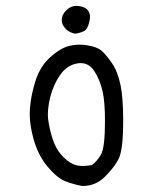

<svg xmlns="http://www.w3.org/2000/svg" viewBox="-20 -639 540 650"><path d="M397 -231.4Q397 -307.1 388.2 -350.1Q378.9 -396.5 358.9 -425.3Q338.4 -455.1 323.2 -467.8Q308.1 -480.5 274.9 -485.8Q261.7 -487.8 249.5 -487.8Q229 -487.8 210 -482.4Q179.7 -473.1 147.5 -442.9Q115.7 -413.1 100.6 -366.5Q85.4 -319.8 81.5 -273.9Q80.6 -264.6 80.6 -252.9Q80.6 -216.8 92.8 -170.9Q108.4 -113.8 141.1 -74.7Q174.3 -35.6 201.2 -25.4Q228 -15.1 258.3 -9.3Q304.7 -9.3 335.4 -41Q368.2 -73.7 381.8 -101.6Q397 -131.8 397 -231.4ZM261.7 -77.1Q240.7 -77.1 227.1 -83.5Q205.6 -93.8 186.5 -116Q167.5 -138.2 157.2 -171.4Q147 -204.6 143.1 -234.4Q142.1 -242.7 142.1 -252Q142.1 -276.9 149.9 -309.6Q161.1 -353.5 183.6 -385.3Q206.5 -418 241.2 -424.3Q247.1 -425.3 253.9 -425.3Q260.7 -425.3 268.1 -423.3Q286.6 -418 299.3 -398.4Q318.4 -369.1 327.6 -328.6Q335.4 -293 335.4 -228.5Q335.4 -139.6 321.8 -115.7Q309.1 -93.8 292.5 -81.1L291 -80.1Q273.4 -77.1 261.7 -77.1ZM284.7 -581.5Q284.7 -597.2 274.9 -606.9Q265.1 -616.7 245.6 -618.7Q242.2 -619.1 239.3 -619.1Q219.2 -619.1 204.1 -604Q189 -588.9 189 -570.8Q189 -555.2 202.1 -541.7Q215.3 -528.3 234.4 -524.9Q250.5 -526.9 264.2 -533.7Q276.9 -540 282.2 -564.9Q284.7 -574.2 284.7 -581.5Z"/></svg>

Font: Bakudai
Style: ExtraLight
Weight: 200
Version: Version 1.48